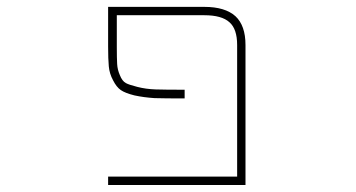

<svg xmlns="http://www.w3.org/2000/svg" viewBox="-20 -564 1040 561"><path d="M295.9 -23.4V-47.9H672.9V-432.6Q672.9 -479.5 650.4 -499Q627.9 -519.5 577.1 -519.5H321.3V-427.7Q321.3 -393.6 322.3 -377Q323.2 -360.4 330.1 -344.7Q336.9 -327.1 347.7 -321.3Q356.4 -316.4 381.3 -310.1Q406.2 -303.7 434.6 -302.7Q461.9 -301.8 519.5 -301.8V-276.4Q462.9 -276.4 431.6 -277.3Q400.4 -279.3 373 -285.2Q345.7 -292 333 -300.8Q320.3 -309.6 310.5 -329.1Q299.8 -348.6 297.9 -370.1Q295.9 -391.6 295.9 -427.7V-543.9H577.1Q637.7 -543.9 668 -516.6Q697.3 -489.3 697.3 -432.6V-23.4Z"/></svg>

Font: Mgen+ 1m thin
Style: Regular
Weight: 100
Designer: [Source Han Sans]
Ryoko NISHIZUKA  (kana & ideographs); Paul D. Hunt (Latin, Greek & Cyrillic); Wenlong ZHANG  (bopomofo
Version: Version 1.059.20150602